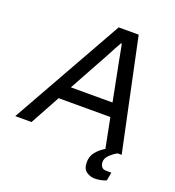

<svg xmlns="http://www.w3.org/2000/svg" viewBox="-194 -807 1013 1109"><g transform="rotate(20 313.0 -252.0)"><path d="M511 182Q486 182 462 166Q438 150 438 108Q438 71 460 44.5Q482 18 513 0L477 -183H159L59 0H-41L345 -686H468L613 0H588Q563 14 543 33.5Q523 53 523 76Q523 92 531.5 104.5Q540 117 560 117H592L583 168Q564 176 546 179Q528 182 511 182ZM204 -266H460L423 -455Q419 -474 415.5 -492.5Q412 -511 408.5 -529.5Q405 -548 401.5 -566.5Q398 -585 394 -604H389Q379 -586 369 -568Q359 -550 349.5 -531.5Q340 -513 330 -495Q320 -477 310 -459Z"/></g></svg>

Font: Archivo VF Beta
Style: Italic
Weight: 400
Italic angle: -10°
Designer: Hector Gatti
Foundry: Omnibus-Type
Version: Version 1.002